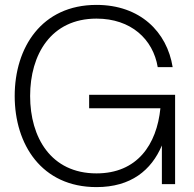

<svg xmlns="http://www.w3.org/2000/svg" viewBox="-20 -752 793 784"><path d="M374 12C515 12 598 -57 641 -158V0H695V-365H344V-310H635C620 -161 540 -44 374 -44C188 -44 103 -191 103 -360C103 -529 188 -676 374 -676C515 -676 605 -592 624 -478H685C662 -622 552 -732 374 -732C150 -732 40 -558 40 -360C40 -162 150 12 374 12Z"/></svg>

Font: Aspekta 250
Style: Regular
Weight: 250
Designer: Ivo Dolenc
Version: Version 2.000